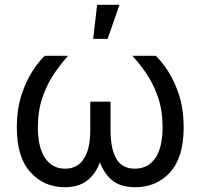

<svg xmlns="http://www.w3.org/2000/svg" viewBox="-20 -781 845 809"><path d="M252 7.8Q165 7.8 107.9 -55.7Q50.8 -119.1 50.8 -244.1Q50.8 -317.9 69.3 -376.7Q87.9 -435.5 115.2 -478.5Q142.6 -521.5 168.5 -545.9H267.1Q236.3 -512.2 207 -468.8Q177.7 -425.3 158.7 -369.9Q139.6 -314.5 139.6 -244.1Q139.6 -160.6 169.7 -115.5Q199.7 -70.3 254.4 -70.3Q306.6 -70.3 333.5 -112.1Q360.4 -153.8 360.4 -233.4V-352.5H445.8V-233.4Q445.8 -153.8 470.2 -112.1Q494.6 -70.3 547.9 -70.3Q604.5 -70.3 634.8 -115.5Q665 -160.6 665 -244.1Q665 -316.4 645.3 -372.8Q625.5 -429.2 596.2 -471.9Q566.9 -514.6 537.6 -545.9H636.2Q661.1 -522.5 688.5 -480.5Q715.8 -438.5 734.9 -379.2Q753.9 -319.8 753.9 -244.1Q753.9 -118.2 696.8 -55.2Q639.6 7.8 550.8 7.8Q487.3 7.8 452.4 -21.5Q417.5 -50.8 400.9 -97.7Q384.3 -49.3 348.1 -20.8Q312 7.8 252 7.8ZM372.6 -617.2 389.2 -760.7H483.4L433.6 -617.2Z"/></svg>

Font: Inter-Regular
Style: Regular
Weight: 400
Designer: Rasmus Andersson
Foundry: rsms
Version: Version 4.000;git-a52131595